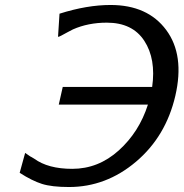

<svg xmlns="http://www.w3.org/2000/svg" viewBox="-20 -732 737 771"><path d="M59 -38 81 -118 94 -109Q102 -103 107 -101Q113 -98 117 -95Q173 -54 270 -54Q375 -54 457 -128Q539 -202 574 -312H216L232 -383H591Q607 -495 559.5 -568Q512 -641 409 -641Q334 -641 273 -614Q265 -610 251 -602.5Q237 -595 227 -589.5Q217 -584 213 -584L219 -677Q329 -712 424 -712Q573 -712 647.5 -611.5Q722 -511 684 -347Q646 -184 526 -82.5Q406 19 257 19Q188 19 148.5 6.5Q109 -6 59 -38Z"/></svg>

Font: Coval
Style: Book Italic
Weight: 350
Foundry: Context Ltd
Version: Version 001.000